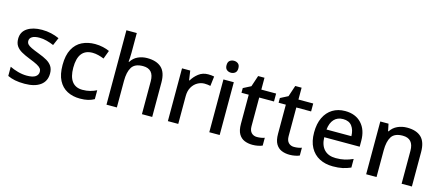

<svg xmlns="http://www.w3.org/2000/svg" viewBox="-52 -1322 4359 1894"><g transform="rotate(15 2128.0 -375.0)"><path d="M442 -152Q442 -74 384.5 -32Q327 10 224 10Q167 10 125.5 1.5Q84 -7 50 -23V-117Q86 -99 133 -86Q180 -73 224 -73Q285 -73 312.5 -92Q340 -111 340 -143Q340 -162 329 -176.5Q318 -191 290 -206Q262 -221 210 -241Q159 -261 123 -281.5Q87 -302 68 -330.5Q49 -359 49 -403Q49 -474 106 -511.5Q163 -549 255 -549Q305 -549 348.5 -539Q392 -529 432 -511L398 -432Q363 -447 325 -457Q287 -467 251 -467Q202 -467 176.5 -451.5Q151 -436 151 -409Q151 -389 163 -375Q175 -361 204.5 -347Q234 -333 284 -314Q335 -295 370 -274.5Q405 -254 423.5 -225Q442 -196 442 -152Z M789 10Q715 10 658.5 -19.5Q602 -49 570.5 -110Q539 -171 539 -267Q539 -366 572.5 -428.5Q606 -491 664.5 -520Q723 -549 797 -549Q839 -549 878.5 -540Q918 -531 945 -518L913 -432Q887 -443 855.5 -451Q824 -459 795 -459Q648 -459 648 -268Q648 -175 684.5 -127.5Q721 -80 791 -80Q834 -80 869.5 -89.5Q905 -99 934 -114V-23Q906 -7 871.5 1.5Q837 10 789 10Z M1165 -558Q1165 -531 1163.5 -507Q1162 -483 1160 -466H1166Q1192 -508 1235.5 -528Q1279 -548 1330 -548Q1425 -548 1475.5 -501.5Q1526 -455 1526 -351V0H1421V-336Q1421 -461 1310 -461Q1227 -461 1196 -411.5Q1165 -362 1165 -271V0H1059V-760H1165Z M1951 -549Q1985 -549 2013 -543L2001 -444Q1989 -447 1973 -449Q1957 -451 1941 -451Q1903 -451 1869 -431.5Q1835 -412 1813.5 -374.5Q1792 -337 1792 -283V0H1686V-539H1770L1784 -443H1789Q1814 -486 1855 -517.5Q1896 -549 1951 -549Z M2163 -744Q2187 -744 2205 -730Q2223 -716 2223 -683Q2223 -651 2205 -636.5Q2187 -622 2163 -622Q2138 -622 2120 -636.5Q2102 -651 2102 -683Q2102 -716 2120 -730Q2138 -744 2163 -744ZM2215 -539V0H2109V-539Z M2574 -76Q2595 -76 2616.5 -79.5Q2638 -83 2652 -89V-9Q2635 -1 2607.5 4.5Q2580 10 2551 10Q2506 10 2469.5 -5Q2433 -20 2411 -57Q2389 -94 2389 -161V-458H2315V-506L2393 -546L2431 -660H2496V-539H2647V-458H2496V-165Q2496 -120 2518 -98Q2540 -76 2574 -76Z M2953 -76Q2974 -76 2995.5 -79.5Q3017 -83 3031 -89V-9Q3014 -1 2986.5 4.5Q2959 10 2930 10Q2885 10 2848.5 -5Q2812 -20 2790 -57Q2768 -94 2768 -161V-458H2694V-506L2772 -546L2810 -660H2875V-539H3026V-458H2875V-165Q2875 -120 2897 -98Q2919 -76 2953 -76Z M3351 -549Q3457 -549 3518 -483.5Q3579 -418 3579 -305V-246H3217Q3219 -164 3261 -120Q3303 -76 3379 -76Q3430 -76 3470.5 -85.5Q3511 -95 3553 -114V-26Q3512 -8 3470.5 1Q3429 10 3372 10Q3294 10 3234.5 -21Q3175 -52 3141.5 -113.5Q3108 -175 3108 -266Q3108 -356 3138.5 -419Q3169 -482 3223.5 -515.5Q3278 -549 3351 -549ZM3352 -467Q3294 -467 3260 -430Q3226 -393 3219 -325H3473Q3472 -388 3442.5 -427.5Q3413 -467 3352 -467Z M3984 -549Q4079 -549 4128.5 -502Q4178 -455 4178 -351V0H4073V-336Q4073 -461 3962 -461Q3879 -461 3848 -412Q3817 -363 3817 -272V0H3711V-539H3795L3810 -466H3815Q3842 -508 3887 -528.5Q3932 -549 3984 -549Z"/></g></svg>

Font: Noto Sans Meetei Mayek Medium
Style: Regular
Weight: 500
Designer: Monotype Design Team and Neelakash Kshetrimayum
Foundry: Monotype Imaging Inc.
Version: Version 2.002; ttfautohint (v1.8.4.7-5d5b)